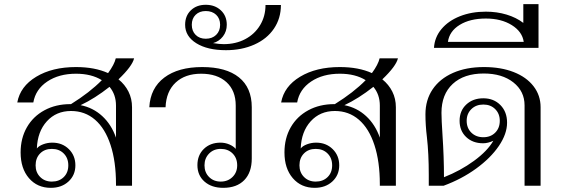

<svg xmlns="http://www.w3.org/2000/svg" viewBox="-20 -892 2694 922"><path d="M614 -377V0H537V-8Q537 -116 511 -195.5Q485 -275 436.5 -317Q388 -359 321 -359Q250 -359 205 -309.5Q160 -260 157 -179Q166 -191 187 -199Q208 -207 231 -207Q279 -207 310.5 -176Q342 -145 342 -98Q342 -51 309 -20.5Q276 10 224 10Q159 10 119 -36.5Q79 -83 79 -160Q79 -228 109 -280.5Q139 -333 193.5 -362.5Q248 -392 318 -392H321Q411 -448 469 -507Q419 -538 345 -538Q263 -538 207 -500.5Q151 -463 140 -400H63Q77 -477 154 -523.5Q231 -570 345 -570Q435 -570 499 -541Q529 -582 536 -612H624Q615 -574 549 -511Q580 -486 597 -452Q614 -418 614 -377ZM537 -385Q537 -438 506 -475Q435 -419 367 -387Q427 -375 471 -334.5Q515 -294 537 -231ZM151 -98Q151 -64 173 -42Q195 -20 229 -20Q264 -20 286 -41.5Q308 -63 308 -98Q308 -133 286 -155Q264 -177 229 -177Q194 -177 172.5 -155Q151 -133 151 -98Z M928 -99Q928 -147 959 -177Q990 -207 1039 -207Q1061 -207 1081 -198.5Q1101 -190 1112 -177V-385Q1112 -457 1067.5 -497.5Q1023 -538 946 -538Q869 -538 823.5 -495.5Q778 -453 775 -377H697Q702 -469 769 -519.5Q836 -570 951 -570Q1066 -570 1127.5 -520.5Q1189 -471 1189 -377V-131Q1189 -64 1153 -27Q1117 10 1052 10Q996 10 962 -20Q928 -50 928 -99ZM1119 -98Q1119 -133 1097 -155Q1075 -177 1040 -177Q1006 -177 984 -154.5Q962 -132 962 -98Q962 -64 984 -42Q1006 -20 1040 -20Q1074 -20 1096.5 -42Q1119 -64 1119 -98Z M869 -773Q869 -816 896.5 -842.5Q924 -869 968 -869Q1012 -869 1040.5 -842.5Q1069 -816 1069 -773Q1069 -741 1050.5 -717Q1032 -693 1003 -685Q1033 -680 1054 -680Q1112 -680 1157.5 -704Q1203 -728 1229 -771Q1255 -814 1255 -868H1329Q1329 -804 1295.5 -754.5Q1262 -705 1201.5 -678Q1141 -651 1065 -651Q976 -651 922.5 -684.5Q869 -718 869 -773ZM1037 -773Q1037 -803 1018 -821Q999 -839 968 -839Q938 -839 919.5 -821Q901 -803 901 -773Q901 -743 919.5 -724.5Q938 -706 968 -706Q999 -706 1018 -724.5Q1037 -743 1037 -773Z M1881 -377V0H1804V-8Q1804 -116 1778 -195.5Q1752 -275 1703.5 -317Q1655 -359 1588 -359Q1517 -359 1472 -309.5Q1427 -260 1424 -179Q1433 -191 1454 -199Q1475 -207 1498 -207Q1546 -207 1577.5 -176Q1609 -145 1609 -98Q1609 -51 1576 -20.5Q1543 10 1491 10Q1426 10 1386 -36.5Q1346 -83 1346 -160Q1346 -228 1376 -280.5Q1406 -333 1460.5 -362.5Q1515 -392 1585 -392H1588Q1678 -448 1736 -507Q1686 -538 1612 -538Q1530 -538 1474 -500.5Q1418 -463 1407 -400H1330Q1344 -477 1421 -523.5Q1498 -570 1612 -570Q1702 -570 1766 -541Q1796 -582 1803 -612H1891Q1882 -574 1816 -511Q1847 -486 1864 -452Q1881 -418 1881 -377ZM1804 -385Q1804 -438 1773 -475Q1702 -419 1634 -387Q1694 -375 1738 -334.5Q1782 -294 1804 -231ZM1418 -98Q1418 -64 1440 -42Q1462 -20 1496 -20Q1531 -20 1553 -41.5Q1575 -63 1575 -98Q1575 -133 1553 -155Q1531 -177 1496 -177Q1461 -177 1439.5 -155Q1418 -133 1418 -98Z M2039 -52Q2039 -155 2030 -234Q2023 -291 2023 -343Q2023 -412 2057.5 -463Q2092 -514 2155.5 -542Q2219 -570 2304 -570Q2385 -570 2446.5 -546Q2508 -522 2542 -478Q2576 -434 2576 -377V0H2499V-386Q2499 -454 2445 -496.5Q2391 -539 2303 -539Q2208 -539 2154 -489Q2100 -439 2100 -350Q2100 -317 2105 -242Q2112 -138 2112 -41Q2191 -72 2256 -119.5Q2321 -167 2349 -216Q2323 -204 2300 -204Q2250 -204 2218.5 -234Q2187 -264 2187 -312Q2187 -360 2219 -390Q2251 -420 2301 -420Q2351 -420 2383 -387.5Q2415 -355 2415 -303Q2415 -249 2375.5 -191Q2336 -133 2266.5 -82.5Q2197 -32 2110 0H2039ZM2380 -312Q2380 -346 2358 -368Q2336 -390 2301 -390Q2266 -390 2243.5 -368Q2221 -346 2221 -312Q2221 -277 2243.5 -255Q2266 -233 2301 -233Q2336 -233 2358 -255Q2380 -277 2380 -312Z M2566 -872V-662H2064Q2067 -713 2100 -752.5Q2133 -792 2188.5 -814Q2244 -836 2313 -836Q2366 -836 2412.5 -822Q2459 -808 2493 -782V-872ZM2495 -691Q2488 -740 2437.5 -771.5Q2387 -803 2313 -803Q2237 -803 2187.5 -772.5Q2138 -742 2131 -691Z"/></svg>

Font: Fahkwang Light
Style: Regular
Weight: 300
Version: Version 1.000; ttfautohint (v1.6)